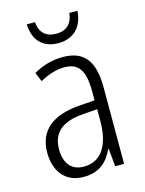

<svg xmlns="http://www.w3.org/2000/svg" viewBox="-113 -796 660 874"><g transform="rotate(-15 217.5 -359.0)"><path d="M339 -728H301C296 -679 268 -652 220 -652C171 -652 143 -678 139 -728H100C104 -649 148 -608 218 -608C290 -608 335 -654 339 -728ZM219 -542C170 -542 122 -528 81 -504L99 -461C141 -484 179 -495 214 -495C280 -495 309 -457 309 -355V-314L238 -309C110 -300 39 -245 39 -139C39 -55 83 10 172 10C248 10 287 -30 312 -85H314L322 0H364V-359C364 -485 320 -542 219 -542ZM244 -267 310 -272V-216C310 -105 268 -35 185 -35C129 -35 95 -71 95 -140C95 -219 143 -260 244 -267Z"/></g></svg>

Font: Noto Sans Thai Looped Condensed Light
Style: Regular
Weight: 300
Width: 3
Designer: Sasikarn Vongin, Ben Mitchell
Foundry: The Fontpad Ltd
Version: Version 1.001